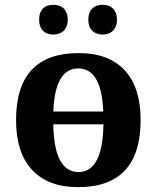

<svg xmlns="http://www.w3.org/2000/svg" viewBox="-20 -770 653 800"><path d="M305.2 9.8Q181.2 9.8 114 -61.8Q46.9 -133.3 46.9 -270Q46.9 -548.8 308.1 -548.8Q433.1 -548.8 499.5 -477.1Q565.9 -405.3 565.9 -270Q565.9 9.8 305.2 9.8ZM202.1 -305.2H410.2Q403.3 -484.9 306.2 -484.9Q209 -484.9 202.1 -305.2ZM411.1 -252H202.1Q205.1 -53.2 307.1 -53.2Q407.7 -53.2 411.1 -252ZM143.1 -688Q143.1 -705.1 147.9 -717Q152.8 -729 160.9 -736.3Q168.9 -743.7 179.7 -746.8Q190.4 -750 202.1 -750Q213.9 -750 224.6 -746.8Q235.4 -743.7 243.7 -736.3Q252 -729 257.1 -717Q262.2 -705.1 262.2 -688Q262.2 -671.4 257.1 -659.4Q252 -647.5 243.7 -640.1Q235.4 -632.8 224.6 -629.4Q213.9 -626 202.1 -626Q190.4 -626 179.7 -629.4Q168.9 -632.8 160.9 -640.1Q152.8 -647.5 147.9 -659.4Q143.1 -671.4 143.1 -688ZM348.1 -688Q348.1 -705.1 353 -717Q357.9 -729 366.2 -736.3Q374.5 -743.7 385.3 -746.8Q396 -750 408.2 -750Q419.4 -750 429.9 -746.8Q440.4 -743.7 448.7 -736.3Q457 -729 462.2 -717Q467.3 -705.1 467.3 -688Q467.3 -671.4 462.2 -659.4Q457 -647.5 448.7 -640.1Q440.4 -632.8 429.9 -629.4Q419.4 -626 408.2 -626Q396 -626 385.3 -629.4Q374.5 -632.8 366.2 -640.1Q357.9 -647.5 353 -659.4Q348.1 -671.4 348.1 -688Z"/></svg>

Font: Droids
Style: b
Weight: 700
Foundry: Ascender Corporation
Version: Version 1.00 build 113